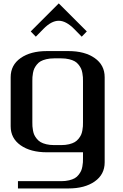

<svg xmlns="http://www.w3.org/2000/svg" viewBox="-20 -878 707 1107"><path d="M318.8 -858.4 480.5 -696.8 451.2 -666.5 407.2 -711.4Q360.4 -758.3 318.8 -758.3Q276.4 -758.3 230.5 -711.4L186.5 -666.5L157.2 -696.8ZM375 -583.5Q468.8 -583.5 526.1 -543.2Q583.5 -502.9 583.5 -433.1V58.1Q583.5 127.9 526.1 168.2Q468.8 208.5 375 208.5H83.5V166.5H333.5Q358.4 166.5 378.4 161.6Q398.4 156.7 411.1 149.4Q423.8 142.1 433.1 130.1Q442.4 118.2 447.3 107.7Q452.1 97.2 454.8 82.5Q457.5 67.9 458 58.3Q458.5 48.8 458.5 35.6V0H250Q156.2 0 98.9 -40.3Q41.5 -80.6 41.5 -149.9V-433.1Q41.5 -502.9 98.9 -543.2Q156.2 -583.5 250 -583.5ZM291.5 -541.5Q266.6 -541.5 246.6 -536.6Q226.6 -531.7 213.9 -524.4Q201.2 -517.1 191.9 -505.1Q182.6 -493.2 177.7 -482.7Q172.9 -472.2 170.2 -457.5Q167.5 -442.9 167 -433.3Q166.5 -423.8 166.5 -410.6V-172.9Q166.5 -159.7 167 -149.9Q167.5 -140.1 170.2 -125.5Q172.9 -110.8 177.7 -100.3Q182.6 -89.8 191.9 -78.1Q201.2 -66.4 213.9 -58.8Q226.6 -51.3 246.6 -46.4Q266.6 -41.5 291.5 -41.5H333.5Q358.4 -41.5 378.4 -46.4Q398.4 -51.3 411.1 -58.8Q423.8 -66.4 433.1 -78.1Q442.4 -89.8 447.3 -100.3Q452.1 -110.8 454.8 -125.5Q457.5 -140.1 458 -149.9Q458.5 -159.7 458.5 -172.9V-410.6Q458.5 -423.8 458 -433.3Q457.5 -442.9 454.8 -457.5Q452.1 -472.2 447.3 -482.7Q442.4 -493.2 433.1 -505.1Q423.8 -517.1 411.1 -524.4Q398.4 -531.7 378.4 -536.6Q358.4 -541.5 333.5 -541.5Z"/></svg>

Font: Gputeks
Style: Bold
Weight: 600
Width: 8
Version: Version 0.9